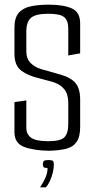

<svg xmlns="http://www.w3.org/2000/svg" viewBox="-20 -643 408 824"><path d="M190 4Q125 3 83.5 -12.5Q42 -28 42 -76V-205L93 -212V-94Q93 -67 113.5 -52Q134 -37 187 -37Q240 -37 256.5 -54Q273 -71 273 -111V-202Q273 -239 255.5 -260.5Q238 -282 204 -292L126 -313Q82 -327 62 -348.5Q42 -370 42 -414V-524Q42 -567 60.5 -588Q79 -609 112.5 -616Q146 -623 189 -623Q252 -623 288 -607Q324 -591 324 -543V-414L273 -405V-521Q273 -554 256 -569Q239 -584 187 -584Q134 -584 113.5 -567Q93 -550 93 -507V-423Q93 -391 111.5 -372.5Q130 -354 158 -346L239 -323Q285 -310 304.5 -286Q324 -262 324 -216V-98Q324 -55 308 -33Q292 -11 262 -4Q232 3 190 4ZM152 161Q166 140 175 119.5Q184 99 184 78Q170 78 167 74Q164 70 164 63Q164 54 167 49Q170 44 188 44Q205 44 208 48.5Q211 53 211 63Q211 88 201 116.5Q191 145 177 161Z"/></svg>

Font: Smooch Sans
Style: Regular
Weight: 400
Designer: Robert E. Leuschke
Foundry: Robert E. Leuschke
Version: Version 1.010; ttfautohint (v1.8.3)